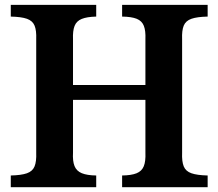

<svg xmlns="http://www.w3.org/2000/svg" viewBox="-20 -780 910 800"><path d="M24.9 -759.8H380.9V-710.9Q342.3 -710 320.6 -701.2Q298.8 -692.4 290.8 -672.1Q282.7 -651.9 284.2 -616.2V-425.8H585.9V-616.2Q587.4 -651.9 579.3 -672.4Q571.3 -692.9 549.6 -701.7Q527.8 -710.4 488.8 -710.9V-759.8H845.2V-710.9Q801.3 -710 777.6 -701.7Q753.9 -693.4 745.6 -673.3Q737.3 -653.3 738.8 -616.2V-144Q737.3 -106.9 745.6 -86.7Q753.9 -66.4 777.6 -58.1Q801.3 -49.8 845.2 -48.8V0H488.8V-48.8Q527.3 -49.3 549.1 -58.1Q570.8 -66.9 579.1 -87.4Q587.4 -107.9 585.9 -144V-363.8H284.2V-144Q282.2 -108.9 290.5 -88.1Q298.8 -67.4 320.8 -58.3Q342.8 -49.3 380.9 -48.8V0H24.9V-48.8Q68.8 -49.8 92.3 -58.1Q115.7 -66.4 124 -86.7Q132.3 -106.9 130.9 -144V-616.2Q132.3 -653.3 124 -673.3Q115.7 -693.4 92.3 -701.7Q68.8 -710 24.9 -710.9Z"/></svg>

Font: BIZ UDPMincho
Style: Bold
Weight: 700
Designer: TypeBank Co., Ltd.
Foundry: Morisawa Inc.
Version: Version 1.06